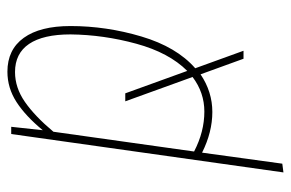

<svg xmlns="http://www.w3.org/2000/svg" viewBox="-150 -418 766 505"><g transform="rotate(-90 232.5 -166.0)"><path d="M305 -35 351 92H330L289 -21Q243 10 190 10Q137 10 83 -17L54 194L31 197L132 -519H151L142 -436Q179 -481 216 -505Q253 -529 296 -529Q354 -529 385 -486Q416 -443 416 -363Q416 -269 388.5 -176.5Q361 -84 305 -35ZM282 -42 218 -219H239L298 -56Q346 -104 369.5 -190Q393 -276 394 -363Q394 -435 369 -472Q344 -509 295 -509Q254 -509 216.5 -483Q179 -457 138 -408L86 -38Q138 -11 191 -11Q241 -11 282 -42Z"/></g></svg>

Font: Fira Sans Extra Condensed Thin
Style: Italic
Weight: 250
Width: 3
Italic angle: -8°
Designer: Carrois Corporate & Edenspiekermann AG
Foundry: Carrois Corporate GbR & Edenspiekermann AG
Version: Version 4.203